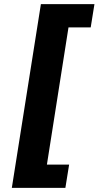

<svg xmlns="http://www.w3.org/2000/svg" viewBox="-20 -725 475 925"><path d="M37 180 177 -705H435L417 -593H310L206 68H313L295 180Z"/></svg>

Font: Nunito Sans 12pt ExtraBold
Style: Italic
Weight: 800
Italic angle: -9°
Designer: Vernon Adams
Foundry: Vernon Adams
Version: Version 3.101;gftools[0.9.27]